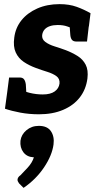

<svg xmlns="http://www.w3.org/2000/svg" viewBox="-20 -545 480 929"><path d="M169 8Q121 8 78.5 0Q36 -8 4 -19L16 -107L82 -114Q91 -104 122.5 -96Q154 -88 187 -88Q224 -88 244.5 -102.5Q265 -117 268 -141Q270 -164 253 -176.5Q236 -189 208.5 -197.5Q181 -206 154 -216Q121 -228 95 -245.5Q69 -263 56 -291.5Q43 -320 49 -363Q55 -411 84 -447Q113 -483 160.5 -504Q208 -525 268 -525Q315 -525 351 -512Q387 -499 418 -481L410 -417L342 -404Q325 -410 305.5 -417Q286 -424 259 -424Q238 -424 221.5 -418.5Q205 -413 195.5 -402Q186 -391 184 -375Q182 -355 199.5 -342Q217 -329 244.5 -320.5Q272 -312 299 -302Q330 -290 355.5 -274Q381 -258 394.5 -232Q408 -206 403 -165Q396 -112 366 -73.5Q336 -35 285.5 -13.5Q235 8 169 8ZM315 -447 410 -422 401 -344H350Q334 -344 327.5 -353Q321 -362 320 -378ZM109 -67 14 -92 24 -170H75Q90 -170 96.5 -161Q103 -152 105 -136ZM94 364 72 342Q69 337 66.5 332.5Q64 328 65 322Q67 311 79 303Q92 290 114 266Q136 242 144 216Q143 216 142.5 216Q142 216 141 216Q110 214 93 191.5Q76 169 79 136Q83 106 108 85Q133 64 168 64Q209 64 226.5 90Q244 116 239 154Q232 207 193 265Q154 323 94 364Z"/></svg>

Font: Aleo ExtraBold
Style: Italic
Weight: 800
Italic angle: -7°
Designer: Alessio Laiso
Foundry: Alessio Laiso
Version: Version 2.001;gftools[0.9.29]